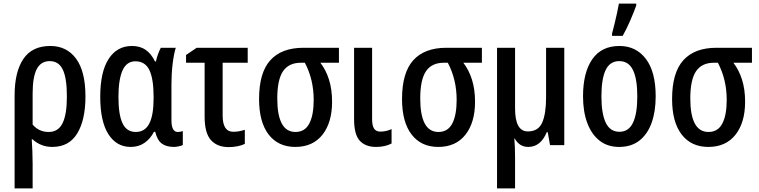

<svg xmlns="http://www.w3.org/2000/svg" viewBox="-20 -805 4211 1065"><path d="M454 -270Q454 -140 408.5 -65Q363 10 270 10Q237 10 209 -1.5Q181 -13 161 -32H156Q158 -2 159.5 32.5Q161 67 161 100V240H61V-275Q61 -406 109.5 -478Q158 -550 259 -550Q350 -550 402 -479.5Q454 -409 454 -270ZM256 -466Q207 -466 184 -422Q161 -378 161 -286V-114Q196 -73 250 -73Q303 -73 327 -121.5Q351 -170 351 -270Q351 -371 328.5 -418.5Q306 -466 256 -466Z M705 10Q626 10 581 -61Q536 -132 536 -268Q536 -406 582.5 -478Q629 -550 712 -550Q757 -550 788 -528.5Q819 -507 840 -464H845Q849 -484 856.5 -504.5Q864 -525 872 -540H955Q944 -505 937.5 -450.5Q931 -396 931 -339V-138Q931 -73 966 -73Q981 -73 994 -78V-1Q989 3 972.5 6.5Q956 10 945 10Q902 10 877 -9Q852 -28 841 -74H834Q814 -35 781.5 -12.5Q749 10 705 10ZM733 -73Q784 -73 808 -119.5Q832 -166 832 -260V-268Q832 -368 808.5 -416.5Q785 -465 731 -465Q682 -465 659.5 -414Q637 -363 637 -267Q637 -168 660 -120.5Q683 -73 733 -73Z M1354 -540V-457H1215V-164Q1215 -74 1274 -74Q1290 -74 1306.5 -77Q1323 -80 1338 -85V-7Q1323 1 1298.5 6Q1274 11 1249 11Q1185 11 1150 -28Q1115 -67 1115 -158V-457H1012V-500L1071 -540Z M1822 -241Q1822 -125 1768.5 -57.5Q1715 10 1618 10Q1523 10 1470 -59Q1417 -128 1417 -256Q1417 -402 1479.5 -471Q1542 -540 1663 -540H1860V-457H1757Q1788 -417 1805 -363Q1822 -309 1822 -241ZM1518 -258Q1518 -167 1543 -120Q1568 -73 1619 -73Q1671 -73 1695.5 -119.5Q1720 -166 1720 -251Q1720 -364 1671 -457H1649Q1582 -457 1550 -410Q1518 -363 1518 -258Z M2044 -540V-145Q2044 -108 2055 -91.5Q2066 -75 2090 -75Q2107 -75 2123.5 -79Q2140 -83 2152 -89V-9Q2116 10 2066 10Q2007 10 1975.5 -24.5Q1944 -59 1944 -144V-540Z M2615 -241Q2615 -125 2561.5 -57.5Q2508 10 2411 10Q2316 10 2263 -59Q2210 -128 2210 -256Q2210 -402 2272.5 -471Q2335 -540 2456 -540H2653V-457H2550Q2581 -417 2598 -363Q2615 -309 2615 -241ZM2311 -258Q2311 -167 2336 -120Q2361 -73 2412 -73Q2464 -73 2488.5 -119.5Q2513 -166 2513 -251Q2513 -364 2464 -457H2442Q2375 -457 2343 -410Q2311 -363 2311 -258Z M3110 -540V0H3031L3018 -72H3013Q2979 10 2910 10Q2861 10 2835 -37H2833Q2837 13 2837 69V240H2737V-540H2837V-203Q2837 -76 2908 -76Q2966 -76 2987.5 -125Q3009 -174 3009 -265V-540Z M3617 -271Q3617 -187 3594.5 -124Q3572 -61 3527 -25.5Q3482 10 3414 10Q3350 10 3305.5 -25Q3261 -60 3237.5 -123Q3214 -186 3214 -271Q3214 -402 3265 -476Q3316 -550 3416 -550Q3508 -550 3562.5 -478.5Q3617 -407 3617 -271ZM3316 -270Q3316 -175 3340 -124.5Q3364 -74 3416 -74Q3467 -74 3491 -124Q3515 -174 3515 -271Q3515 -367 3491 -416.5Q3467 -466 3415 -466Q3363 -466 3339.5 -416.5Q3316 -367 3316 -270ZM3375 -606V-619Q3380 -637 3388 -669.5Q3396 -702 3403 -734.5Q3410 -767 3413 -785H3509V-774Q3496 -738 3476 -691.5Q3456 -645 3434 -606Z M4113 -241Q4113 -125 4059.5 -57.5Q4006 10 3909 10Q3814 10 3761 -59Q3708 -128 3708 -256Q3708 -402 3770.5 -471Q3833 -540 3954 -540H4151V-457H4048Q4079 -417 4096 -363Q4113 -309 4113 -241ZM3809 -258Q3809 -167 3834 -120Q3859 -73 3910 -73Q3962 -73 3986.5 -119.5Q4011 -166 4011 -251Q4011 -364 3962 -457H3940Q3873 -457 3841 -410Q3809 -363 3809 -258Z"/></svg>

Font: Avrile Sans Condensed Medium
Style: Regular
Weight: 500
Width: 3
Designer: Monotype Design Team
Foundry: Monotype Imaging Inc.
Version: Version 2.001;September 10, 2019;FontCreator 11.5.0.2425 64-